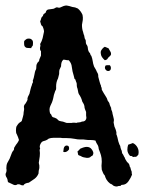

<svg xmlns="http://www.w3.org/2000/svg" viewBox="-38 -654 524 698"><path d="M192 -102Q193 -117 196.5 -121Q200 -125 204 -125Q215 -125 213 -111Q206 -101 197 -101Q195 -101 194.5 -101.5Q194 -102 192 -102ZM245 -99 243 -102Q247 -107 249.5 -109Q252 -111 253 -113Q268 -120 277 -120Q287 -120 293 -114Q298 -109 300.5 -102Q303 -95 298 -88Q294 -87 289 -82Q285 -80 278 -80Q272 -81 266.5 -82Q261 -83 255 -87Q247 -89 246 -92Q245 -95 245 -99ZM445 -134Q456 -129 462 -117.5Q468 -106 465 -92Q460 -85 456 -84H453Q448 -84 446 -83L442 -86Q441 -87 437 -87H435Q425 -98 425 -110Q425 -119 428 -128L437 -131Q439 -132 441 -132.5Q443 -133 445 -134ZM79 -508Q82 -506 82 -499Q82 -492 81 -488Q75 -482 76 -479Q70 -479 66 -479.5Q62 -480 59 -480Q51 -483 50 -490.5Q49 -498 50 -505Q56 -511 60 -513Q74 -516 79 -508ZM378 -194Q383 -183 384 -178Q386 -172 385 -166Q387 -162 389 -154Q392 -138 396 -129Q398 -126 399 -123.5Q400 -121 400 -118Q402 -110 404 -107Q405 -105 405 -102.5Q405 -100 406 -97Q410 -92 411.5 -88Q413 -84 415 -82Q417 -76 419 -73Q421 -69 424 -65Q432 -59 433 -52Q433 -48 436 -45Q437 -40 438 -37Q439 -34 441 -29Q440 -26 442 -19Q438 -8 429 5Q420 18 406 18Q402 18 400 22H397Q393 22 390 23Q389 24 386 24Q381 24 376.5 22Q372 20 371 18Q367 15 365.5 14.5Q364 14 363 14Q354 7 349.5 -0.5Q345 -8 343 -16Q338 -21 336 -27Q334 -33 332 -37Q330 -51 332 -66Q332 -80 329 -90Q326 -100 321 -112Q320 -124 315 -130Q313 -133 311.5 -136.5Q310 -140 309 -143Q304 -144 300.5 -144.5Q297 -145 292 -145Q287 -145 282.5 -145Q278 -145 273 -146Q268 -147 265 -147Q262 -147 258 -147H252Q243 -147 235 -149Q219 -152 204 -152H190Q186 -153 182 -153Q180 -153 179 -153H156Q147 -153 139 -150Q134 -146 131.5 -145Q129 -144 127 -143Q123 -142 118.5 -140.5Q114 -139 111 -134Q105 -124 107 -117Q109 -114 106 -109Q108 -98 106.5 -85.5Q105 -73 103 -62Q106 -52 105 -43Q102 -33 102 -23Q97 -11 87.5 -4Q78 3 67 10Q51 12 47 20Q40 20 37 18Q35 16 30 16H26Q22 19 17 19Q13 19 8 16Q3 14 -0.5 12Q-4 10 -9 8Q-9 6 -11 -2Q-12 -4 -12.5 -6Q-13 -8 -15 -10Q-20 -20 -16 -26Q-13 -33 -15 -42Q-15 -54 -11.5 -61.5Q-8 -69 -3 -77Q3 -94 5.5 -99Q8 -104 10 -106Q14 -110 13 -116Q21 -130 25 -134Q29 -140 31 -145Q29 -152 27.5 -155.5Q26 -159 23 -166Q20 -170 20 -179Q20 -181 20.5 -187.5Q21 -194 23 -196Q28 -205 34 -209Q37 -210 41 -214Q43 -222 45.5 -230Q48 -238 48 -246Q49 -251 49.5 -255Q50 -259 49 -264Q48 -271 55 -278Q60 -286 62 -291Q61 -296 63.5 -302Q66 -308 69 -313Q71 -321 73 -329.5Q75 -338 78 -345Q78 -349 81 -353Q83 -357 81 -360Q83 -365 84.5 -370.5Q86 -376 87 -382Q88 -387 89 -392Q90 -397 93 -402Q94 -405 94 -410Q94 -417 95.5 -420.5Q97 -424 99 -427Q105 -431 105 -438L111 -452V-468Q106 -472 108 -484Q110 -487 108 -494Q114 -504 117 -515.5Q120 -527 122 -539Q122 -544 120 -550L117 -558Q112 -561 111 -566Q110 -571 108 -576Q111 -583 112 -588Q113 -591 114.5 -592.5Q116 -594 118 -596Q119 -601 121 -603Q123 -605 128 -608Q130 -618 137.5 -619.5Q145 -621 156 -622Q162 -624 162 -625Q165 -626 167 -627Q169 -628 171 -627Q173 -626 179 -626Q187 -630 193 -632Q199 -634 204 -634Q206 -634 214 -632Q225 -628 235 -627Q239 -625 245 -623Q256 -614 262 -600Q264 -590 263 -581.5Q262 -573 260 -564Q260 -556 261 -549.5Q262 -543 264 -538Q265 -533 266 -530Q267 -527 268 -525Q269 -517 270 -514.5Q271 -512 273 -509Q274 -507 274 -502Q274 -494 278 -490Q279 -488 280 -486Q281 -484 281 -482Q282 -466 289 -461Q291 -453 294 -451Q298 -440 299 -432Q300 -423 304 -412L311 -400Q312 -398 313 -395.5Q314 -393 315 -391Q317 -389 317.5 -386.5Q318 -384 319 -382Q319 -373 320 -372Q321 -368 324 -357Q327 -346 329 -343Q329 -338 331 -336Q332 -333 332 -328Q336 -321 339 -315.5Q342 -310 345 -306Q351 -298 354 -287Q360 -281 361 -273Q366 -261 366 -262Q366 -257 367 -254.5Q368 -252 369 -250Q371 -244 371 -241Q373 -231 374 -229Q377 -218 376 -215Q374 -209 376 -204ZM192 -437Q187 -432 185.5 -426Q184 -420 184 -413L178 -400Q177 -396 177 -385Q175 -375 173 -369Q166 -356 166 -340Q167 -327 163 -324L158 -309Q157 -304 155.5 -297Q154 -290 151 -282L145 -269Q142 -262 142 -256Q142 -252 142.5 -249Q143 -246 144 -242Q149 -238 150 -233Q151 -228 161 -226Q169 -223 172 -219Q174 -216 178 -214.5Q182 -213 184 -213Q192 -212 196 -210Q198 -209 200 -208.5Q202 -208 205 -207H222Q225 -208 231 -208Q236 -208 239 -207Q243 -209 249 -209Q254 -209 260 -212Q272 -212 275 -221Q277 -226 275 -234V-247Q273 -252 271 -257Q269 -262 269 -267Q268 -275 261 -285Q259 -293 256.5 -298.5Q254 -304 252 -307Q247 -313 246 -321Q244 -333 242 -337Q241 -341 241 -349Q241 -352 239 -356Q238 -358 237.5 -360Q237 -362 236 -365Q232 -367 232 -371Q230 -377 230 -379Q225 -394 223 -411Q222 -424 212 -435Q204 -435 201 -436Q199 -437 192 -437ZM343 -435Q332 -445 329.5 -453.5Q327 -462 329 -469Q335 -480 343 -484Q349 -482 351.5 -480.5Q354 -479 356 -479Q359 -473 363 -467Q367 -461 365 -454Q361 -449 356 -445Q354 -443 353.5 -441.5Q353 -440 352 -439Q349 -436 343 -435ZM361 -417Q366 -412 365 -404.5Q364 -397 357 -396Q350 -395 345.5 -401.5Q341 -408 346 -416Q349 -417 354 -417Z"/></svg>

Font: Black And White Picture
Style: Regular
Weight: 400
Designer: AsiaSoft Inc.
Foundry: AsiaSoft Inc.
Version: Version 1.64